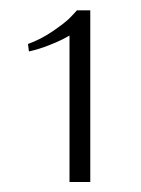

<svg xmlns="http://www.w3.org/2000/svg" viewBox="-20 -704 279 379"><path d="M117.2 -344.7V-633.8L106.4 -627.9Q95.7 -622.1 75.7 -614.3Q55.7 -606.4 37.1 -602.5L35.2 -617.2Q60.1 -626 84 -642.3Q107.9 -658.7 116.9 -667.7Q126 -676.8 131.8 -683.6H158.2V-344.7Z"/></svg>

Font: Buda
Style: light
Weight: 400
Version: Version 1.002